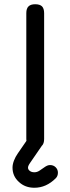

<svg xmlns="http://www.w3.org/2000/svg" viewBox="-20 -697 332 905"><path d="M146 0C160.5 0 171.5 -3.5 178 -10.5C184.5 -17 188 -27.5 188 -42C188 -42 188 -635 188 -635C188 -635 188 -635 188 -635C188 -649.5 184.5 -660.5 178 -667C171.5 -673.5 160.5 -677 146 -677C146 -677 146 -677 146 -677C131.5 -677 121 -673.5 114.5 -667C107.5 -660.5 104 -649.5 104 -635C104 -635 104 -42 104 -42C104 -42 104 -42 104 -42C104 -27.5 107.5 -17 114.5 -10.5C121 -3.5 131.5 0 146 0C146 0 146 0 146 0ZM142 188C179.5 188 213 173 243 143C243 143 243 143 243 143C249.5 136.5 253 127.5 253 117C253 117 253 117 253 117C253 107 249.5 98.5 242.5 91.5C235.5 84.5 226.5 81 216 81C216 81 216 81 216 81C211 81 206.5 82 202 84C197.5 86 193.5 88.5 190 91C190 91 190 91 190 91C181 97.5 173 103 166 107.5C158.5 112.5 150.5 115 142 115C142 115 142 115 142 115C133 115 126 113 120.5 108.5C115 104.5 112 99.5 112 93C112 93 112 93 112 93C112 87.5 115.5 79.5 123 69C123 69 176 -8 176 -8C176 -8 176 -8 176 -8C180.5 -15 183 -22 183 -29C183 -29 183 -29 183 -29C183 -39.5 179.5 -48.5 172.5 -55.5C165.5 -62.5 157 -66 147 -66C147 -66 147 -66 147 -66C134 -66 124 -61 117 -51C117 -51 64 26 64 26C64 26 64 26 64 26C56.5 36.5 50.5 48 46 59.5C41.5 71 39 82.5 39 93C39 93 39 93 39 93C39 120 49 142.5 69 160.5C88.5 179 113 188 142 188C142 188 142 188 142 188Z"/></svg>

Font: Jura-Fortis-Bold
Style: Bold
Weight: 500
Designer: Daniel Johnson, Alexei Vanyashin, Mirko Velimirovic
Foundry: Daniel Johnson
Version: ""